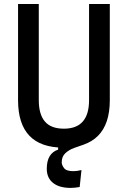

<svg xmlns="http://www.w3.org/2000/svg" viewBox="-20 -713 626 940"><path d="M326.2 207Q270 207 239.5 182.4Q209 157.7 209 113.3Q209 38.1 264.6 19.5V-14.6L372.1 -19.5L393.6 -6.3Q368.2 2 342.5 11.5Q316.9 21 299.6 37.4Q282.2 53.7 282.2 82Q282.2 94.7 293.5 109.9Q304.7 125 338.9 125Q347.2 125 356.9 123.8Q366.7 122.6 378.9 119.6L370.1 202.6Q357.9 204.6 346.9 205.8Q335.9 207 326.2 207ZM291 9.8Q68.4 9.8 68.4 -222.7V-693.4H169.9V-222.7Q169.9 -153.3 199.7 -118.2Q229.5 -83 293 -83Q416 -83 416 -222.7V-693.4H517.6V-222.7Q517.6 -106.4 460 -48.3Q402.3 9.8 291 9.8Z"/></svg>

Font: Cascadia Code
Style: Regular
Weight: 400
Monospace: yes
Designer: Aaron Bell
Foundry: Saja Typeworks
Version: Version 2106.017